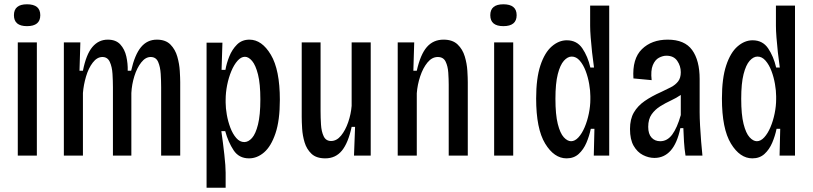

<svg xmlns="http://www.w3.org/2000/svg" viewBox="-20 -726 3793 896"><path d="M63 0V-528H152V0ZM106 -604Q45 -604 45 -655Q45 -706 106 -706Q168 -706 168 -655Q168 -604 106 -604Z M278 0V-528H355L351 -396H367Q382 -472 411 -506.5Q440 -541 483 -541Q521 -541 541.5 -518.5Q562 -496 569.5 -462.5Q577 -429 576 -396H592Q609 -471 638 -506Q667 -541 712 -541Q753 -541 775.5 -518Q798 -495 807.5 -461.5Q817 -428 819 -395Q821 -362 821 -343V0H732V-319Q732 -348 730 -381Q728 -414 718 -437Q708 -460 683 -460Q659 -460 639 -434.5Q619 -409 607 -370.5Q595 -332 593 -292V0H507V-319Q507 -348 505 -381Q503 -414 492.5 -437Q482 -460 458 -460Q433 -460 413 -434Q393 -408 381.5 -369Q370 -330 367 -292V0Z M944 150V-527H1018L1014 -400H1032Q1037 -430 1050 -462.5Q1063 -495 1086 -518Q1109 -541 1144 -541Q1202 -541 1244 -470.5Q1286 -400 1286 -260Q1286 -164 1265.5 -103.5Q1245 -43 1212.5 -15Q1180 13 1142 13Q1095 13 1070 -25Q1045 -63 1031 -114H1013Q1021 -58 1027 -4Q1033 50 1033 80V150ZM1120 -63Q1139 -63 1156 -82Q1173 -101 1184 -145Q1195 -189 1195 -262Q1195 -335 1184 -378.5Q1173 -422 1156.5 -441.5Q1140 -461 1123 -461Q1105 -461 1088.5 -442.5Q1072 -424 1059.5 -394Q1047 -364 1040 -329Q1033 -294 1033 -260V-247Q1033 -222 1038.5 -190.5Q1044 -159 1055 -130Q1066 -101 1082.5 -82Q1099 -63 1120 -63Z M1498 13Q1456 13 1433.5 -8.5Q1411 -30 1401.5 -61.5Q1392 -93 1390 -125.5Q1388 -158 1388 -180V-528H1476V-207Q1476 -177 1478 -144.5Q1480 -112 1490.5 -90Q1501 -68 1525 -68Q1551 -68 1571.5 -93Q1592 -118 1605 -156Q1618 -194 1621 -232V-528H1710V0H1632L1637 -134H1621Q1605 -59 1575.5 -23Q1546 13 1498 13Z M1836 0V-528H1913L1909 -396H1925Q1942 -472 1972 -506.5Q2002 -541 2050 -541Q2092 -541 2115.5 -518.5Q2139 -496 2149 -462.5Q2159 -429 2161 -396Q2163 -363 2163 -342V0H2074V-331Q2074 -356 2072 -386.5Q2070 -417 2059.5 -438.5Q2049 -460 2023 -460Q1996 -460 1975 -434.5Q1954 -409 1941 -370Q1928 -331 1925 -291V0Z M2286 0V-528H2375V0ZM2329 -604Q2268 -604 2268 -655Q2268 -706 2329 -706Q2391 -706 2391 -655Q2391 -604 2329 -604Z M2624 13Q2566 13 2524 -56Q2482 -125 2482 -266Q2482 -361 2502 -421Q2522 -481 2555 -509.5Q2588 -538 2625 -538Q2672 -538 2697.5 -500.5Q2723 -463 2735 -411H2752Q2747 -445 2743 -482Q2739 -519 2736.5 -551.5Q2734 -584 2734 -605V-700H2823V0H2751L2754 -125H2737Q2730 -91 2716.5 -59.5Q2703 -28 2680.5 -7.5Q2658 13 2624 13ZM2645 -67Q2663 -67 2679.5 -85Q2696 -103 2708.5 -132.5Q2721 -162 2728 -196.5Q2735 -231 2735 -263V-277Q2735 -302 2729.5 -334Q2724 -366 2713 -395Q2702 -424 2685.5 -443Q2669 -462 2648 -462Q2629 -462 2611.5 -442.5Q2594 -423 2583 -380Q2572 -337 2572 -265Q2572 -191 2583 -147.5Q2594 -104 2611 -85.5Q2628 -67 2645 -67Z M3034 11Q3007 11 2980.5 -2.5Q2954 -16 2937 -45.5Q2920 -75 2920 -124Q2920 -170 2938 -201Q2956 -232 2988.5 -254.5Q3021 -277 3066 -297Q3090 -308 3111 -319Q3132 -330 3144.5 -346Q3157 -362 3157 -389Q3157 -418 3140.5 -442Q3124 -466 3090 -466Q3073 -466 3055 -456.5Q3037 -447 3026.5 -422Q3016 -397 3021 -352L2936 -360Q2930 -452 2975.5 -496.5Q3021 -541 3096 -541Q3175 -541 3210 -492.5Q3245 -444 3245 -357V-202Q3245 -176 3247 -139.5Q3249 -103 3252 -65.5Q3255 -28 3258 0H3179Q3174 -32 3172 -64.5Q3170 -97 3169 -128H3155Q3140 -57 3109.5 -23Q3079 11 3034 11ZM3061 -67Q3094 -67 3117 -98Q3140 -129 3157 -189V-283Q3137 -269 3111 -257Q3085 -245 3061 -230Q3037 -215 3021 -192.5Q3005 -170 3005 -134Q3005 -101 3020.5 -84Q3036 -67 3061 -67Z M3491 13Q3433 13 3391 -56Q3349 -125 3349 -266Q3349 -361 3369 -421Q3389 -481 3422 -509.5Q3455 -538 3492 -538Q3539 -538 3564.5 -500.5Q3590 -463 3602 -411H3619Q3614 -445 3610 -482Q3606 -519 3603.5 -551.5Q3601 -584 3601 -605V-700H3690V0H3618L3621 -125H3604Q3597 -91 3583.5 -59.5Q3570 -28 3547.5 -7.5Q3525 13 3491 13ZM3512 -67Q3530 -67 3546.5 -85Q3563 -103 3575.5 -132.5Q3588 -162 3595 -196.5Q3602 -231 3602 -263V-277Q3602 -302 3596.5 -334Q3591 -366 3580 -395Q3569 -424 3552.5 -443Q3536 -462 3515 -462Q3496 -462 3478.5 -442.5Q3461 -423 3450 -380Q3439 -337 3439 -265Q3439 -191 3450 -147.5Q3461 -104 3478 -85.5Q3495 -67 3512 -67Z"/></svg>

Font: Bricolage Grotesque 10pt Condensed
Style: Regular
Weight: 400
Width: 3
Designer: Mathieu Triay
Foundry: Atelier Triay
Version: Version 1.000; ttfautohint (v1.8.4.7-5d5b);gftools[0.9.29]